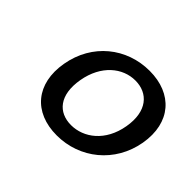

<svg xmlns="http://www.w3.org/2000/svg" viewBox="-90 -826 607 607"><g transform="rotate(45 213.0 -523.0)"><path d="M70.2 -523.5C51.5 -416.8 110.6 -347 213.9 -347C316.5 -347 404.1 -416.8 422.9 -523.5C441.6 -631.1 379.5 -699.3 277.7 -699.3C175.1 -699.3 89 -631.1 70.2 -523.5ZM349.2 -523.5C335.3 -443.1 279 -402 222.9 -402C166.1 -402 129.1 -443.1 143.1 -523.5C157.1 -603.2 211 -645.8 267.1 -645.8C324 -645.8 363.2 -603.2 349.2 -523.5Z"/></g></svg>

Font: Poppins Devanagari Thin
Style: Italic
Weight: 100
Italic angle: -10°
Designer: Ninad Kale (Devanagari), Jonny Pinhorn (Latin)
Foundry: Indian Type Foundry
Version: 4.005